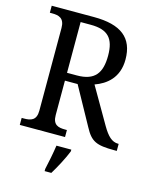

<svg xmlns="http://www.w3.org/2000/svg" viewBox="-135 -802 885 1111"><g transform="rotate(15 307.5 -246.5)"><path d="M34 0H305V-42H294C253 -42 220 -50 220 -109V-315H296L420 -90C460 -15 491 0 601 0H615V-42H612C574 -42 547 -69 516 -122L391 -338C459 -362 527 -414 527 -523C527 -653 450 -714 287 -714H34V-672H48C88 -672 122 -663 122 -604V-109C122 -50 88 -42 48 -42H34ZM279 -362H220V-666H281C384 -666 424 -622 424 -519C424 -415 386 -362 279 -362ZM242 208V221H282C308 179 343 113 359 71V61H270C263 109 252 164 242 208Z"/></g></svg>

Font: Noto Serif Lao SemiCondensed
Style: Regular
Weight: 400
Width: 4
Designer: Monotype Design Team
Foundry: Monotype Imaging Inc.
Version: Version 2.003